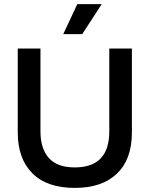

<svg xmlns="http://www.w3.org/2000/svg" viewBox="-20 -895 724 929"><path d="M377.9 -730H286.1L354 -875H472.2ZM341.8 14.2Q207 14.2 136.5 -56.6Q65.9 -127.4 65.9 -253.9V-660.2H175.8V-258.8Q175.8 -176.3 216.3 -130.6Q256.8 -85 341.8 -85Q508.8 -85 508.8 -258.8V-660.2H618.2V-253.9Q618.2 -124.5 546.1 -55.2Q474.1 14.2 341.8 14.2Z"/></svg>

Font: Bricolage Grotesque Medium
Style: Regular
Weight: 500
Designer: Mathieu Triay
Foundry: Atelier Triay
Version: Version 1.000;gftools[0.9.30]